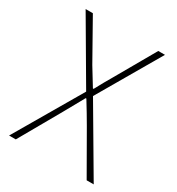

<svg xmlns="http://www.w3.org/2000/svg" viewBox="-174 -834 867 943"><g transform="rotate(30 259.5 -363.0)"><path d="M20 0H58L190 -232C210 -267 230 -303 254 -347H258C285 -303 307 -267 327 -232L460 0H500L280 -374L485 -726H447L320 -504C300 -471 287 -446 265 -406H261C236 -446 221 -471 201 -504L76 -726H35L240 -376Z"/></g></svg>

Font: Noto Sans CJK Thin
Style: Regular
Weight: 100
Designer: Ryoko NISHIZUKA (kana & ideographs); Paul D. Hunt (Latin, Greek & Cyrillic); Wenlong ZHANG (bopomofo); Sandoll Communica
Foundry: Adobe Systems Incorporated
Version: Version 1.000;PS 1;hotconv 1.0.78;makeotf.lib2.5.61930